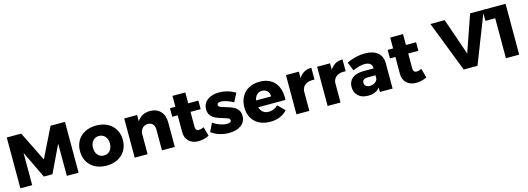

<svg xmlns="http://www.w3.org/2000/svg" viewBox="4 -1626 7041 2558"><g transform="rotate(-15 3524.5 -346.5)"><path d="M68 -701H267L470 -291L672 -701H871V0H709L708 -444L529 -70H411L231 -444V0H68Z M1554 -271Q1554 -188 1517 -125.5Q1480 -63 1413 -28.5Q1346 6 1258 6Q1170 6 1103 -28.5Q1036 -63 999.5 -125.5Q963 -188 963 -271Q963 -353 999.5 -415.5Q1036 -478 1103 -512.5Q1170 -547 1258 -547Q1346 -547 1413 -512.5Q1480 -478 1517 -415.5Q1554 -353 1554 -271ZM1142 -269Q1142 -208 1174 -171Q1206 -134 1258 -134Q1311 -134 1343 -171Q1375 -208 1375 -269Q1375 -329 1342.5 -366Q1310 -403 1258 -403Q1206 -403 1174 -366Q1142 -329 1142 -269Z M2198 -341V0H2021V-290Q2021 -336 1996 -362.5Q1971 -389 1929 -389Q1885 -388 1856.5 -360Q1828 -332 1823 -286V0H1645V-541H1823V-453Q1852 -500 1897.5 -524Q1943 -548 2002 -548Q2091 -548 2144.5 -492Q2198 -436 2198 -341Z M2671 -28Q2641 -11 2602 -1.5Q2563 8 2523 8Q2443 8 2393.5 -38Q2344 -84 2344 -165V-397H2269V-515H2344V-665H2521V-515H2661V-397H2521V-193Q2521 -136 2568 -136Q2597 -136 2637 -154Z M2945 -425Q2922 -425 2908 -416.5Q2894 -408 2894 -391Q2894 -373 2916 -362Q2938 -351 2986 -338Q3044 -321 3082.5 -304.5Q3121 -288 3149 -254.5Q3177 -221 3177 -167Q3177 -85 3113.5 -38.5Q3050 8 2948 8Q2879 8 2816 -11.5Q2753 -31 2704 -69L2760 -184Q2806 -152 2856.5 -134.5Q2907 -117 2952 -117Q2978 -117 2993.5 -125.5Q3009 -134 3009 -150Q3009 -170 2986.5 -181Q2964 -192 2916 -205Q2859 -222 2822 -238.5Q2785 -255 2757.5 -288Q2730 -321 2730 -374Q2730 -456 2792 -502.5Q2854 -549 2952 -549Q3011 -549 3068.5 -533Q3126 -517 3177 -486L3117 -370Q3012 -425 2945 -425Z M3785 -255Q3785 -234 3784 -223H3408Q3421 -177 3453 -152.5Q3485 -128 3531 -128Q3566 -128 3598.5 -142Q3631 -156 3658 -183L3751 -90Q3709 -43 3649.5 -18.5Q3590 6 3515 6Q3428 6 3363 -28Q3298 -62 3263.5 -124Q3229 -186 3229 -268Q3229 -351 3264 -414.5Q3299 -478 3363 -512.5Q3427 -547 3511 -547Q3643 -547 3714 -469Q3785 -391 3785 -255ZM3612 -318Q3612 -365 3584.5 -393.5Q3557 -422 3512 -422Q3470 -422 3441.5 -394Q3413 -366 3404 -318Z M4228 -548V-385Q4219 -386 4201 -386Q4138 -386 4099 -356.5Q4060 -327 4054 -276V0H3876V-541H4054V-451Q4082 -498 4126.5 -523Q4171 -548 4228 -548Z M4658 -548V-385Q4649 -386 4631 -386Q4568 -386 4529 -356.5Q4490 -327 4484 -276V0H4306V-541H4484V-451Q4512 -498 4556.5 -523Q4601 -548 4658 -548Z M5202 -352V0H5027V-61Q4973 8 4864 8Q4778 8 4728.5 -38.5Q4679 -85 4679 -161Q4679 -238 4732.5 -281Q4786 -324 4886 -325H5027V-331Q5027 -370 5000.5 -391Q4974 -412 4924 -412Q4890 -412 4847.5 -401Q4805 -390 4762 -369L4713 -489Q4779 -519 4839.5 -533.5Q4900 -548 4965 -548Q5077 -548 5139 -496.5Q5201 -445 5202 -352ZM5027 -183V-230H4921Q4846 -230 4846 -174Q4846 -146 4865.5 -129.5Q4885 -113 4919 -113Q4959 -113 4989 -132.5Q5019 -152 5027 -183Z M5674 -28Q5644 -11 5605 -1.5Q5566 8 5526 8Q5446 8 5396.5 -38Q5347 -84 5347 -165V-397H5272V-515H5347V-665H5524V-515H5664V-397H5524V-193Q5524 -136 5571 -136Q5600 -136 5640 -154Z M5911 -701H6108L6283 -194L6459 -701H6647L6373 0H6183Z M6630 -701H6948V0H6765V-551H6630Z"/></g></svg>

Font: Montserrat V1
Style: Bold
Weight: 700
Designer: Julieta Ulanovsky
Foundry: Julieta Ulanovsky
Version: Version 6.001